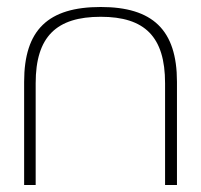

<svg xmlns="http://www.w3.org/2000/svg" viewBox="-20 -529 575 549"><path d="M49 -295V0H82V-291C82 -424 141 -481 268 -481C394 -481 452 -424 452 -291V0H486V-295C486 -444 416 -509 268 -509C118 -509 49 -444 49 -295Z"/></svg>

Font: LT Wave Text Thin
Style: Regular
Weight: 100
Designer: Daniel Lyons
Version: Version 2.5 (Glyphs App)